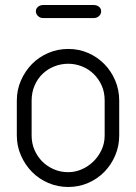

<svg xmlns="http://www.w3.org/2000/svg" viewBox="-20 -745 542 765"><path d="M47 -344Q47 -387 63.5 -424.5Q80 -462 107.5 -490Q135 -518 172.5 -534Q210 -550 252 -550Q294 -550 331 -534Q368 -518 395.5 -490Q423 -462 439 -424.5Q455 -387 455 -344V-205Q455 -163 439 -125.5Q423 -88 395.5 -60Q368 -32 331 -16Q294 0 252 0Q210 0 172.5 -16Q135 -32 107.5 -60Q80 -88 63.5 -125.5Q47 -163 47 -205ZM106 -205Q106 -174 117.5 -147.5Q129 -121 148.5 -101.5Q168 -82 194.5 -70.5Q221 -59 252 -59Q280 -59 306 -70.5Q332 -82 352 -101.5Q372 -121 384.5 -147.5Q397 -174 397 -205V-345Q397 -378 385 -404.5Q373 -431 353 -450.5Q333 -470 306.5 -480.5Q280 -491 252 -491Q223 -491 196.5 -480.5Q170 -470 150 -451Q130 -432 118 -404.5Q106 -377 106 -344ZM152 -673Q140 -673 131.5 -681Q123 -689 123 -700Q123 -711 131.5 -718Q140 -725 152 -725H353Q366 -725 374.5 -718Q383 -711 383 -700Q383 -689 374.5 -681Q366 -673 353 -673Z"/></svg>

Font: VDS
Style: Thin
Weight: 100
Width: 0
Designer: artmaker
Foundry: artmaker
Version: Version 1.000 2012 initial release